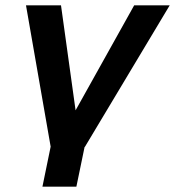

<svg xmlns="http://www.w3.org/2000/svg" viewBox="-20 -554 660 724"><path d="M140 150H268L299 0H300L620 -534H486L265 -138L210 -534H78L171 -1Z"/></svg>

Font: Geist SemiBold
Style: Italic
Weight: 600
Italic angle: -12°
Designer: Basement.studio, Andrés Briganti, Mateo Zaragoza
Foundry: Basement.studio, Vercel, Andrés Briganti, Guido Ferreyra, Mateo Zaragoza
Version: Version 1.500